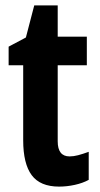

<svg xmlns="http://www.w3.org/2000/svg" viewBox="-20 -682 370 712"><path d="M238 -102Q253 -102 270 -106.5Q287 -111 309 -119V-15Q287 -3 257.5 3.5Q228 10 199 10Q129 10 97.5 -32.5Q66 -75 66 -162V-440H12V-509L76 -543L107 -662H194V-546H302V-440H194V-158Q194 -102 238 -102Z"/></svg>

Font: Noto Sans Gujarati ExtraCondensed
Style: Bold
Weight: 700
Width: 2
Designer: Jelle Bosma - Monotype Design Team, Universal Thirst
Foundry: Monotype Imaging Inc.
Version: Version 2.106; ttfautohint (v1.8.4.7-5d5b)